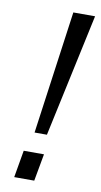

<svg xmlns="http://www.w3.org/2000/svg" viewBox="-81 -726 404 765"><g transform="rotate(10 121.0 -343.5)"><path d="M83 -189 152 -687H240L133 -189ZM34 0 53 -110H135L115 0Z"/></g></svg>

Font: Archivo ExtraCondensed
Style: Italic
Weight: 400
Width: 2
Italic angle: -10°
Designer: Hector Gatti
Foundry: Omnibus-Type
Version: Version 2.001